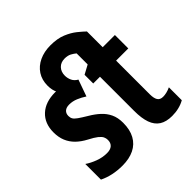

<svg xmlns="http://www.w3.org/2000/svg" viewBox="-201 -924 1093 1093"><g transform="rotate(-45 345.5 -377.5)"><path d="M571.8 9.8Q524.9 9.8 495.6 -9Q466.3 -27.8 452.6 -66.2Q439 -104.5 439 -163.1V-439H384.8V-508.8L439 -538.1V-627Q427.7 -636.7 411.1 -645.8Q394.5 -654.8 370.1 -654.8Q338.9 -654.8 320.3 -635.3Q301.8 -615.7 301.8 -585Q301.8 -564 310.8 -544.9Q319.8 -525.9 340.8 -514.2H234.9Q218.3 -526.9 205.1 -552.5Q191.9 -578.1 191.9 -613.8Q191.9 -660.2 214.1 -694.1Q236.3 -728 275.9 -746.6Q315.4 -765.1 366.2 -765.1Q421.4 -765.1 460.2 -749Q499 -732.9 525.6 -711.4Q552.2 -689.9 568.8 -673.8V-546.9H667V-439H568.8V-168Q568.8 -135.7 578.9 -119.9Q588.9 -104 612.8 -104Q626.5 -104 641.8 -107.7Q657.2 -111.3 673.8 -119.1V-15.1Q652.3 -2.9 626.7 3.4Q601.1 9.8 571.8 9.8ZM171.9 9.8Q132.3 9.8 96.4 2.2Q60.5 -5.4 28.8 -21V-147Q55.2 -128.9 89.8 -116Q124.5 -103 160.2 -103Q187.5 -103 202.1 -115.7Q216.8 -128.4 216.8 -152.8Q216.8 -166.5 210.9 -178.5Q205.1 -190.4 188.2 -203.9Q171.4 -217.3 137.2 -234.9Q102.1 -253.4 77.6 -277.3Q53.2 -301.3 40.5 -332Q27.8 -362.8 27.8 -401.9Q27.8 -474.1 72.8 -515.6Q117.7 -557.1 195.8 -557.1Q235.8 -557.1 271.2 -546.1Q306.6 -535.2 340.8 -514.2L305.2 -414.1Q281.7 -429.7 255.9 -440.4Q230 -451.2 203.1 -451.2Q179.2 -451.2 166.5 -439.7Q153.8 -428.2 153.8 -408.2Q153.8 -394 159.7 -383.8Q165.5 -373.5 183.1 -361.1Q200.7 -348.6 234.9 -328.1Q268.1 -308.6 293.2 -285.6Q318.4 -262.7 332.8 -232.4Q347.2 -202.1 347.2 -160.2Q347.2 -104.5 326.4 -66.7Q305.7 -28.8 266.4 -9.5Q227.1 9.8 171.9 9.8Z"/></g></svg>

Font: Open Sans Condensed
Style: Regular
Weight: 400
Width: 3
Designer: Monotype Design Team
Foundry: Monotype Imaging Inc.
Version: Version 3.000